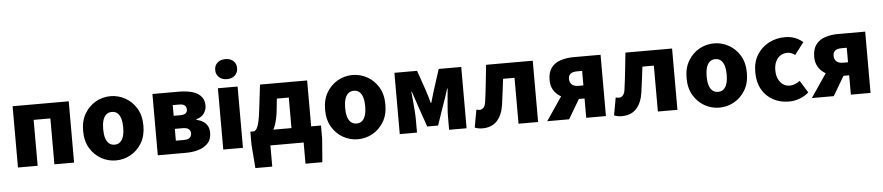

<svg xmlns="http://www.w3.org/2000/svg" viewBox="-47 -1055 7144 1554"><g transform="rotate(-5 3524.5 -278.0)"><path d="M61 0V-498H517V0H357V-373H221V0Z M857 12Q793 12 737.5 -19Q682 -50 647 -108Q612 -166 612 -249Q612 -332 647 -390Q682 -448 737.5 -479Q793 -510 857 -510Q920 -510 976 -479Q1032 -448 1067 -390Q1102 -332 1102 -249Q1102 -166 1067 -108Q1032 -50 976 -19Q920 12 857 12ZM857 -116Q885 -116 903 -132.5Q921 -149 929.5 -178.5Q938 -208 938 -249Q938 -289 929.5 -319Q921 -349 903 -365.5Q885 -382 857 -382Q829 -382 810.5 -365.5Q792 -349 783.5 -319Q775 -289 775 -249Q775 -208 783.5 -178.5Q792 -149 810.5 -132.5Q829 -116 857 -116Z M1197 0V-498H1413Q1469 -498 1515 -486Q1561 -474 1589 -445Q1617 -416 1617 -366Q1617 -336 1598 -306Q1579 -276 1533 -263V-259Q1564 -252 1587 -237.5Q1610 -223 1622.5 -200Q1635 -177 1635 -144Q1635 -92 1606 -60.5Q1577 -29 1530 -14.5Q1483 0 1426 0ZM1353 -307H1405Q1436 -307 1450 -318Q1464 -329 1464 -349Q1464 -369 1450.5 -381.5Q1437 -394 1405 -394H1353ZM1353 -105H1418Q1453 -105 1467 -119Q1481 -133 1481 -154Q1481 -174 1466 -187.5Q1451 -201 1417 -201H1353Z M1729 0V-498H1889V0ZM1809 -565Q1770 -565 1745 -587.5Q1720 -610 1720 -647Q1720 -684 1745 -706Q1770 -728 1809 -728Q1849 -728 1873.5 -706Q1898 -684 1898 -647Q1898 -610 1873.5 -587.5Q1849 -565 1809 -565Z M2112 0V172H1975L1960 -19V-125H2534V-19L2519 172H2382V0ZM2294 -46V-373H2197L2186 -268Q2178 -206 2162.5 -161.5Q2147 -117 2123.5 -88.5Q2100 -60 2069.5 -46Q2039 -32 2002 -32L1992 -125Q2004 -131 2013.5 -146.5Q2023 -162 2031.5 -199Q2040 -236 2048 -305L2071 -498H2454V-46Z M2823 12Q2759 12 2703.5 -19Q2648 -50 2613 -108Q2578 -166 2578 -249Q2578 -332 2613 -390Q2648 -448 2703.5 -479Q2759 -510 2823 -510Q2886 -510 2942 -479Q2998 -448 3033 -390Q3068 -332 3068 -249Q3068 -166 3033 -108Q2998 -50 2942 -19Q2886 12 2823 12ZM2823 -116Q2851 -116 2869 -132.5Q2887 -149 2895.5 -178.5Q2904 -208 2904 -249Q2904 -289 2895.5 -319Q2887 -349 2869 -365.5Q2851 -382 2823 -382Q2795 -382 2776.5 -365.5Q2758 -349 2749.5 -319Q2741 -289 2741 -249Q2741 -208 2749.5 -178.5Q2758 -149 2776.5 -132.5Q2795 -116 2823 -116Z M3163 0V-498H3347L3402 -340Q3412 -310 3420 -283.5Q3428 -257 3435 -229H3439Q3447 -257 3455 -283.5Q3463 -310 3472 -340L3523 -498H3706V0H3564V-110Q3564 -138 3567.5 -179.5Q3571 -221 3574.5 -263Q3578 -305 3581 -333H3577Q3567 -299 3553 -259.5Q3539 -220 3528 -188L3478 -42H3390L3339 -188Q3329 -220 3315 -260Q3301 -300 3290 -333H3286Q3289 -305 3293 -263Q3297 -221 3300 -179.5Q3303 -138 3303 -110V0Z M3834 12Q3816 12 3801 9Q3786 6 3772 0L3798 -143Q3804 -142 3810.5 -140.5Q3817 -139 3824 -139Q3843 -139 3857 -154.5Q3871 -170 3875 -207Q3885 -279 3892.5 -352Q3900 -425 3908 -498H4287V0H4128V-373H4035Q4028 -322 4022 -268Q4016 -214 4008 -162Q3995 -79 3952 -33.5Q3909 12 3834 12Z M4678 0V-157H4629Q4593 -157 4553.5 -166.5Q4514 -176 4481.5 -196Q4449 -216 4429 -249.5Q4409 -283 4409 -330Q4409 -393 4437 -430Q4465 -467 4513 -482.5Q4561 -498 4618 -498H4838V0ZM4638 -263H4678V-381H4638Q4601 -381 4583.5 -367Q4566 -353 4566 -326Q4566 -298 4583.5 -280.5Q4601 -263 4638 -263ZM4361 0 4524 -240 4655 -196 4539 0Z M4966 12Q4948 12 4933 9Q4918 6 4904 0L4930 -143Q4936 -142 4942.5 -140.5Q4949 -139 4956 -139Q4975 -139 4989 -154.5Q5003 -170 5007 -207Q5017 -279 5024.5 -352Q5032 -425 5040 -498H5419V0H5260V-373H5167Q5160 -322 5154 -268Q5148 -214 5140 -162Q5127 -79 5084 -33.5Q5041 12 4966 12Z M5760 12Q5696 12 5640.5 -19Q5585 -50 5550 -108Q5515 -166 5515 -249Q5515 -332 5550 -390Q5585 -448 5640.5 -479Q5696 -510 5760 -510Q5823 -510 5879 -479Q5935 -448 5970 -390Q6005 -332 6005 -249Q6005 -166 5970 -108Q5935 -50 5879 -19Q5823 12 5760 12ZM5760 -116Q5788 -116 5806 -132.5Q5824 -149 5832.5 -178.5Q5841 -208 5841 -249Q5841 -289 5832.5 -319Q5824 -349 5806 -365.5Q5788 -382 5760 -382Q5732 -382 5713.5 -365.5Q5695 -349 5686.5 -319Q5678 -289 5678 -249Q5678 -208 5686.5 -178.5Q5695 -149 5713.5 -132.5Q5732 -116 5760 -116Z M6325 12Q6253 12 6196 -19Q6139 -50 6106 -108Q6073 -166 6073 -249Q6073 -332 6109.5 -390Q6146 -448 6206 -479Q6266 -510 6336 -510Q6382 -510 6418.5 -495.5Q6455 -481 6482 -457L6407 -359Q6394 -369 6379.5 -375.5Q6365 -382 6345 -382Q6312 -382 6287.5 -365.5Q6263 -349 6249.5 -319.5Q6236 -290 6236 -249Q6236 -208 6250 -178.5Q6264 -149 6287.5 -132.5Q6311 -116 6342 -116Q6364 -116 6385 -124.5Q6406 -133 6425 -147L6486 -48Q6455 -20 6412.5 -4Q6370 12 6325 12Z M6828 0V-157H6779Q6743 -157 6703.5 -166.5Q6664 -176 6631.5 -196Q6599 -216 6579 -249.5Q6559 -283 6559 -330Q6559 -393 6587 -430Q6615 -467 6663 -482.5Q6711 -498 6768 -498H6988V0ZM6788 -263H6828V-381H6788Q6751 -381 6733.5 -367Q6716 -353 6716 -326Q6716 -298 6733.5 -280.5Q6751 -263 6788 -263ZM6511 0 6674 -240 6805 -196 6689 0Z"/></g></svg>

Font: Source Sans 3 ExtraBold
Style: Regular
Weight: 800
Designer: Paul D. Hunt
Foundry: Adobe
Version: Version 3.052;hotconv 1.1.0;makeotfexe 2.6.0